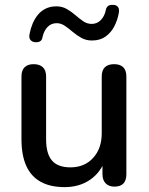

<svg xmlns="http://www.w3.org/2000/svg" viewBox="-20 -758 609 787"><path d="M245 9Q186 9 146.5 -13Q107 -35 87.5 -78.5Q68 -122 68 -188V-444Q68 -470 81 -482.5Q94 -495 118 -495Q142 -495 155.5 -482.5Q169 -470 169 -444V-187Q169 -128 193 -100Q217 -72 269 -72Q326 -72 361.5 -110.5Q397 -149 397 -212V-444Q397 -470 410 -482.5Q423 -495 448 -495Q472 -495 485 -482.5Q498 -470 498 -444V-44Q498 7 449 7Q426 7 413 -6.5Q400 -20 400 -44V-129L413 -107Q393 -51 349 -21Q305 9 245 9ZM124 -585Q112 -586 105 -594Q98 -602 101 -618Q105 -640 113.5 -660.5Q122 -681 135 -697Q148 -713 167 -722.5Q186 -732 211 -732Q235 -732 254 -721Q273 -710 289 -696Q305 -682 321 -671Q337 -660 356 -660Q378 -660 393.5 -676Q409 -692 414 -718Q416 -728 423 -733.5Q430 -739 444 -738Q456 -738 463 -730Q470 -722 467 -705Q462 -676 448.5 -650Q435 -624 412.5 -608Q390 -592 357 -592Q333 -592 314 -602.5Q295 -613 278.5 -627Q262 -641 246 -652Q230 -663 212 -663Q190 -663 175 -647.5Q160 -632 154 -605Q153 -595 145.5 -589.5Q138 -584 124 -585Z"/></svg>

Font: Nunito ExtraLight SemiBold
Style: Regular
Weight: 600
Version: Version 3.602